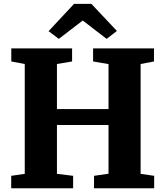

<svg xmlns="http://www.w3.org/2000/svg" viewBox="-20 -1000 878 1020"><path d="M111.5 -76.5V-660L40 -673.5V-743H363V-673.5L282.5 -660V-420.5H556.5V-659.5L474.5 -673.5V-743H798V-673.5L727 -660V-76.5L799 -66V0H479.5V-66L556.5 -77V-336H282.5V-76.5L368.5 -66V0H39.5V-66ZM292.5 -793.5 238 -834.5 373.5 -979.5H465.5L601 -835.5L546.5 -793.5L419.5 -891Z"/></svg>

Font: Merriweather Light 18pt Black
Style: Regular
Weight: 900
Version: Version 2.100